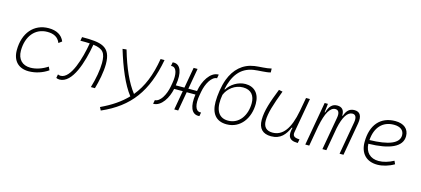

<svg xmlns="http://www.w3.org/2000/svg" viewBox="-70 -1357 4829 2201"><g transform="rotate(15 2344.0 -256.0)"><path d="M263.2 -35.2C167 -35.2 109.9 -94.7 108.9 -195.8C109.4 -368.7 204.1 -482.4 347.7 -482.4C423.3 -482.4 475.6 -456.5 501.5 -391.6L539.1 -419.9C509.8 -490.7 445.8 -527.3 351.6 -527.3C176.8 -527.3 62 -393.6 62 -189.9C62 -64.5 133.3 9.8 253.9 9.8C337.9 9.8 420.9 -19 483.9 -63L465.3 -102.1C405.3 -61.5 331.5 -35.2 263.2 -35.2Z M991.7 0H1040C1065.4 -85.9 1090.3 -203.6 1090.3 -298.8C1090.3 -509.3 972.2 -528.8 746.1 -527.3L738.3 -482.4C780.8 -482.9 817.9 -482.4 849.6 -480.5C818.8 -300.8 744.6 -35.2 622.1 -35.2C615.7 -35.2 606.9 -36.1 589.8 -42.5L582 0.5C593.3 7.3 610.8 9.8 621.1 9.8C773.9 9.8 856.4 -258.8 894 -476.6C1014.2 -461.4 1043.9 -415.5 1043.9 -298.8C1043.9 -219.2 1024.4 -106.4 991.7 0Z M1170.9 230.5C1494.6 88.9 1655.3 -129.9 1727.5 -517.6H1680.7C1647.9 -319.3 1587.9 -170.4 1489.7 -51.8C1406.7 -158.2 1335.4 -314.5 1275.4 -522.5L1229 -517.6C1292.5 -308.6 1366.7 -128.4 1456.1 -14.6C1377.4 67.9 1277.8 134.8 1151.9 193.8Z M1731.9 0C1828.6 0 1897.5 -118.2 1919.4 -227.1L2021.5 -227.5L1981.4 0H2028.3L2068.4 -227.5H2171.9C2150.9 -85 2186 0 2266.1 0C2270.5 0 2274.9 -0.5 2279.8 -1L2287.6 -45.9C2284.2 -45.4 2280.3 -44.9 2276.9 -44.9C2218.3 -44.9 2199.7 -123.5 2218.8 -230.5L2226.6 -273.9C2244.6 -373.5 2299.3 -471.2 2362.8 -472.2L2371.1 -517.6H2368.7C2270.5 -517.6 2199.2 -391.6 2179.7 -275.9L2179.2 -271.5H2076.2L2119.6 -517.6H2072.8L2029.3 -271.5L1926.8 -271L1927.7 -276.4C1952.6 -426.8 1918 -517.6 1837.9 -517.6C1833.5 -517.6 1829.1 -517.1 1824.2 -516.6L1816.4 -471.7C1819.8 -472.2 1823.7 -472.7 1827.1 -472.7C1883.3 -472.7 1901.9 -393.6 1882.8 -286.6L1875 -243.2C1856.9 -143.6 1802.2 -46.4 1738.8 -45.4L1730.5 0Z M2603.5 9.8C2767.6 9.8 2867.7 -133.3 2867.7 -303.7C2867.7 -426.8 2799.3 -493.2 2696.3 -493.2C2607.9 -493.2 2523.4 -437 2483.9 -371.1L2477.1 -372.6C2512.2 -537.1 2587.9 -649.4 2742.7 -673.3C2802.2 -682.6 2888.2 -680.7 2940.4 -695.8L2939 -741.7C2878.4 -726.1 2801.8 -727.5 2741.2 -718.8C2604.5 -698.7 2512.7 -611.3 2462.9 -481C2431.2 -397.9 2416 -283.7 2416 -207.5C2416 -69.8 2477.5 9.8 2603.5 9.8ZM2608.4 -35.2C2477.5 -35.2 2444.3 -154.8 2471.7 -304.2C2503.4 -383.3 2584.5 -448.2 2679.2 -448.2C2778.3 -448.2 2820.8 -385.3 2820.8 -297.9C2820.8 -158.7 2744.6 -35.2 2608.4 -35.2Z M3131.3 10.3C3245.1 10.3 3297.9 -59.6 3336.4 -147H3345.7C3321.3 -54.7 3337.9 4.9 3443.4 4.9H3448.7L3457 -40L3448.2 -40.5C3391.1 -43.9 3372.6 -62 3380.4 -106.9L3453.1 -517.6H3406.7L3377.9 -358.4C3336.4 -134.8 3256.8 -34.7 3136.2 -34.7C3064.9 -34.7 3027.3 -73.2 3027.3 -147.5C3027.3 -234.4 3062 -345.2 3127.4 -518.1L3083 -527.3C3020.5 -368.7 2980.5 -254.4 2980.5 -145C2980.5 -43 3032.2 10.3 3131.3 10.3Z M3666.5 -517.6H3627.9L3536.6 0H3583.5L3626.5 -244.6V-242.7C3656.7 -400.4 3703.6 -482.4 3765.1 -482.4C3803.7 -482.4 3819.8 -450.7 3808.6 -389.6L3739.7 0H3786.6L3835 -274.4C3863.8 -411.6 3909.2 -482.4 3968.3 -482.4C4005.9 -482.4 4022.5 -450.7 4011.7 -389.6L3943.4 0H3989.7L4058.6 -390.6C4074.2 -480.5 4046.9 -527.3 3980.5 -527.3C3921.9 -527.3 3888.7 -493.7 3866.2 -429.2H3859.9C3862.3 -493.7 3834 -527.3 3775.9 -527.3C3717.3 -527.3 3682.6 -488.8 3661.1 -414.6H3654.8Z M4396.5 -35.2C4296.9 -35.2 4236.8 -94.7 4232.4 -195.8C4481.4 -200.7 4627.9 -263.2 4627.9 -390.6C4627.9 -476.6 4567.4 -527.3 4465.3 -527.3C4289.6 -527.3 4185.5 -407.2 4185.5 -204.6C4185.5 -69.8 4262.2 9.8 4392.1 9.8C4455.6 9.8 4528.3 -11.7 4589.4 -47.9L4572.3 -85.4C4514.6 -53.7 4450.2 -35.2 4396.5 -35.2ZM4233.9 -240.2C4244.6 -393.1 4328.1 -482.4 4461.4 -482.4C4537.6 -482.4 4581.1 -447.3 4581.1 -389.2C4581.1 -293 4458 -245.1 4233.9 -240.2Z"/></g></svg>

Font: Cascadia Code PL ExtraLight
Style: Italic
Weight: 200
Italic angle: -10°
Monospace: yes
Designer: Aaron Bell
Foundry: Saja Typeworks
Version: Version 2404.023